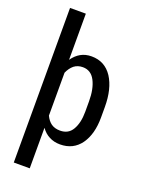

<svg xmlns="http://www.w3.org/2000/svg" viewBox="-176 -843 843 1126"><g transform="rotate(20 245.5 -279.5)"><path d="M449.2 -219.7Q449.2 -116.2 404.3 -52.7Q358.4 10.7 276.4 10.7Q238.3 10.7 209 -4.9Q179.7 -19.5 158.2 -49.8Q158.2 35.2 158.2 203.1Q133.8 203.1 58.6 203.1Q58.6 152.3 58.6 0Q58.6 0 58.6 0Q58.6 -20.5 58.6 -46.9Q58.6 -179.7 58.6 -476.6Q58.6 -547.9 58.6 -761.7Q83 -761.7 157.2 -761.7Q157.2 -689.5 157.2 -473.6Q178.7 -504.9 208 -521.5Q237.3 -538.1 275.4 -538.1Q358.4 -538.1 404.3 -468.8Q449.2 -399.4 449.2 -285.2Q449.2 -263.7 449.2 -219.7ZM350.6 -285.2Q350.6 -363.3 325.2 -412.1Q299.8 -460.9 249 -460.9Q216.8 -460.9 194.3 -443.4Q171.9 -424.8 158.2 -393.6Q158.2 -304.7 158.2 -126Q171.9 -96.7 193.4 -81.1Q215.8 -65.4 249 -65.4Q300.8 -65.4 325.2 -107.4Q350.6 -150.4 350.6 -219.7Q350.6 -242.2 350.6 -285.2Z"/></g></svg>

Font: Noto Sans Hebrew DECATHLON 
Style: Regular
Weight: 400
Designer: Monotype Design team
Version: Version 1.03 uh